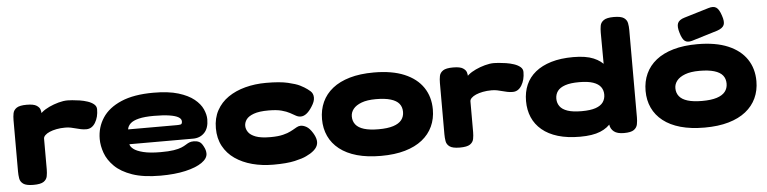

<svg xmlns="http://www.w3.org/2000/svg" viewBox="-46 -964 4847 1213"><g transform="rotate(-5 2378.0 -358.0)"><path d="M125 9Q80 9 61 -4.5Q42 -18 38.5 -39.5Q35 -61 35 -83V-409Q35 -432 39 -452.5Q43 -473 62 -486Q81 -499 126 -499Q170 -499 188.5 -487Q207 -475 211 -460.5Q215 -446 215 -438L199 -414Q203 -429 222 -445Q241 -461 269 -474Q297 -487 328 -495.5Q359 -504 386 -504Q395 -504 415.5 -502.5Q436 -501 462 -497Q488 -493 512 -485Q536 -477 551.5 -464Q567 -451 567 -432Q567 -382 545.5 -347Q524 -312 489 -312Q470 -312 454 -315.5Q438 -319 423 -323Q408 -327 392 -330.5Q376 -334 356 -334Q326 -334 300.5 -329Q275 -324 256.5 -316Q238 -308 227.5 -297.5Q217 -287 217 -276V-81Q217 -59 213 -38Q209 -17 190 -4Q171 9 125 9Z M930 21Q822 21 751.5 -3.5Q681 -28 640.5 -68Q600 -108 583.5 -154Q567 -200 567 -243Q567 -317 606 -376.5Q645 -436 725.5 -470.5Q806 -505 930 -505Q1025 -505 1087.5 -486Q1150 -467 1187 -437Q1224 -407 1239.5 -372.5Q1255 -338 1255 -308Q1255 -252 1227 -223Q1199 -194 1155 -194H751Q753 -179 772.5 -163.5Q792 -148 834 -137.5Q876 -127 944 -127Q995 -127 1026.5 -132Q1058 -137 1076 -144.5Q1094 -152 1105.5 -159.5Q1117 -167 1128.5 -172Q1140 -177 1158 -177Q1176 -177 1191 -170Q1206 -163 1218 -139Q1225 -126 1228 -115Q1231 -104 1231 -93Q1231 -62 1193.5 -36Q1156 -10 1088.5 5.5Q1021 21 930 21ZM751 -288H1060Q1074 -288 1084 -290Q1094 -292 1094 -309Q1094 -325 1075.5 -336Q1057 -347 1018.5 -353Q980 -359 921 -359Q861 -359 824.5 -350Q788 -341 771 -325Q754 -309 751 -288Z M1647 14Q1575 14 1513 -2.5Q1451 -19 1404 -51.5Q1357 -84 1330.5 -133Q1304 -182 1304 -247Q1304 -311 1330.5 -359.5Q1357 -408 1403.5 -440Q1450 -472 1512 -488.5Q1574 -505 1645 -505Q1732 -505 1783 -493Q1834 -481 1857.5 -469Q1881 -457 1883 -455Q1903 -443 1920.5 -427.5Q1938 -412 1938 -386Q1938 -373 1933 -359.5Q1928 -346 1917 -329Q1882 -274 1845 -274Q1829 -274 1814 -282.5Q1799 -291 1779 -302Q1759 -313 1727.5 -321.5Q1696 -330 1645 -330Q1585 -330 1551 -317.5Q1517 -305 1503.5 -286Q1490 -267 1490 -246Q1490 -225 1503.5 -205.5Q1517 -186 1550 -173.5Q1583 -161 1643 -161Q1692 -161 1723.5 -169Q1755 -177 1770.5 -185.5Q1786 -194 1787 -194Q1801 -202 1813.5 -209Q1826 -216 1839 -216Q1856 -216 1875.5 -205Q1895 -194 1914 -163Q1930 -137 1933 -114.5Q1936 -92 1924 -72.5Q1912 -53 1883 -35Q1880 -33 1856.5 -21Q1833 -9 1782.5 2.5Q1732 14 1647 14Z M2329 18Q2242 18 2176.5 -0.5Q2111 -19 2066.5 -54Q2022 -89 1999.5 -137.5Q1977 -186 1977 -245Q1977 -305 1999.5 -354Q2022 -403 2066 -438Q2110 -473 2175.5 -492Q2241 -511 2328 -511Q2444 -511 2522 -478Q2600 -445 2640 -385.5Q2680 -326 2680 -246Q2680 -187 2657.5 -138.5Q2635 -90 2591 -55Q2547 -20 2481.5 -1Q2416 18 2329 18ZM2328 -151Q2385 -151 2421 -162.5Q2457 -174 2474 -195.5Q2491 -217 2491 -247Q2491 -278 2474 -299Q2457 -320 2420.5 -331Q2384 -342 2327 -342Q2271 -342 2235.5 -328.5Q2200 -315 2183 -293.5Q2166 -272 2166 -246Q2166 -216 2183 -194.5Q2200 -173 2236 -162Q2272 -151 2328 -151Z M2829 9Q2784 9 2765 -4.5Q2746 -18 2742.5 -39.5Q2739 -61 2739 -83V-409Q2739 -432 2743 -452.5Q2747 -473 2766 -486Q2785 -499 2830 -499Q2874 -499 2892.5 -487Q2911 -475 2915 -460.5Q2919 -446 2919 -438L2903 -414Q2907 -429 2926 -445Q2945 -461 2973 -474Q3001 -487 3032 -495.5Q3063 -504 3090 -504Q3099 -504 3119.5 -502.5Q3140 -501 3166 -497Q3192 -493 3216 -485Q3240 -477 3255.5 -464Q3271 -451 3271 -432Q3271 -382 3249.5 -347Q3228 -312 3193 -312Q3174 -312 3158 -315.5Q3142 -319 3127 -323Q3112 -327 3096 -330.5Q3080 -334 3060 -334Q3030 -334 3004.5 -329Q2979 -324 2960.5 -316Q2942 -308 2931.5 -297.5Q2921 -287 2921 -276V-81Q2921 -59 2917 -38Q2913 -17 2894 -4Q2875 9 2829 9Z M3592 7Q3512 7 3452 -11Q3392 -29 3351.5 -63Q3311 -97 3291 -143.5Q3271 -190 3271 -247Q3271 -304 3291 -350Q3311 -396 3351.5 -429Q3392 -462 3452 -480Q3512 -498 3592 -498Q3672 -498 3720.5 -477.5Q3769 -457 3794 -422.5Q3819 -388 3827.5 -344.5Q3836 -301 3836 -254Q3836 -199 3827.5 -151Q3819 -103 3794 -68Q3769 -33 3720.5 -13Q3672 7 3592 7ZM3616 -153Q3672 -153 3705 -164.5Q3738 -176 3752.5 -197Q3767 -218 3767 -245Q3767 -273 3752 -293.5Q3737 -314 3704 -325.5Q3671 -337 3615 -337Q3560 -337 3526.5 -325.5Q3493 -314 3478 -293.5Q3463 -273 3463 -245Q3463 -218 3478 -197Q3493 -176 3526.5 -164.5Q3560 -153 3616 -153ZM3870 8Q3828 8 3807 -8.5Q3786 -25 3782 -52L3779 -637Q3779 -659 3782.5 -680Q3786 -701 3805.5 -714.5Q3825 -728 3869 -728Q3915 -728 3933.5 -715Q3952 -702 3956 -681.5Q3960 -661 3960 -638V-83Q3960 -61 3956 -40Q3952 -19 3933.5 -5.5Q3915 8 3870 8Z M4381 18Q4294 18 4228.5 -0.5Q4163 -19 4118.5 -54Q4074 -89 4051.5 -137.5Q4029 -186 4029 -245Q4029 -305 4051.5 -354Q4074 -403 4118 -438Q4162 -473 4227.5 -492Q4293 -511 4380 -511Q4496 -511 4574 -478Q4652 -445 4692 -385.5Q4732 -326 4732 -246Q4732 -187 4709.5 -138.5Q4687 -90 4643 -55Q4599 -20 4533.5 -1Q4468 18 4381 18ZM4380 -151Q4437 -151 4473 -162.5Q4509 -174 4526 -195.5Q4543 -217 4543 -247Q4543 -278 4526 -299Q4509 -320 4472.5 -331Q4436 -342 4379 -342Q4323 -342 4287.5 -328.5Q4252 -315 4235 -293.5Q4218 -272 4218 -246Q4218 -216 4235 -194.5Q4252 -173 4288 -162Q4324 -151 4380 -151ZM4349 -535Q4320 -527 4303.5 -539Q4287 -551 4275 -591Q4262 -633 4271 -654Q4280 -675 4314 -685L4470 -732Q4502 -742 4520 -730Q4538 -718 4551 -678Q4565 -638 4556.5 -617.5Q4548 -597 4513 -585Z"/></g></svg>

Font: Fredoka Expanded
Style: Bold
Weight: 700
Width: 7
Designer: Ben Nathan
Foundry: Milena B. Brandão, Ben Nathan
Version: Version 2.001